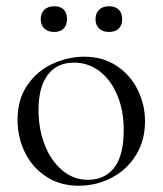

<svg xmlns="http://www.w3.org/2000/svg" viewBox="-20 -580 519 613"><path d="M36 -198Q36 -263 67.5 -308.5Q99 -354 148.5 -376.5Q198 -399 249 -399Q308 -399 352 -370Q396 -341 419.5 -293.5Q443 -246 443 -193Q443 -131 414 -84.5Q385 -38 336.5 -12.5Q288 13 231 13Q173 13 128.5 -15.5Q84 -44 60 -92.5Q36 -141 36 -198ZM375 -165Q375 -227 354.5 -276Q334 -325 298 -352.5Q262 -380 216 -380Q162 -380 132.5 -341Q103 -302 103 -229Q103 -168 123 -117Q143 -66 179 -36Q215 -6 260 -6Q315 -6 345 -45Q375 -84 375 -165ZM110 -519Q110 -538 121.5 -549Q133 -560 153 -560Q173 -560 183.5 -549.5Q194 -539 194 -519Q194 -500 183.5 -489Q173 -478 153 -478Q133 -478 121.5 -489Q110 -500 110 -519ZM285 -519Q285 -538 296.5 -549Q308 -560 328 -560Q348 -560 359 -549.5Q370 -539 370 -519Q370 -499 359 -488.5Q348 -478 328 -478Q308 -478 296.5 -489Q285 -500 285 -519Z"/></svg>

Font: Cormorant
Style: Regular
Weight: 400
Designer: Christian Thalmann (Catharsis Fonts)
Foundry: Catharsis Fonts
Version: Version 4.000